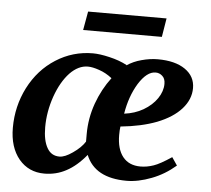

<svg xmlns="http://www.w3.org/2000/svg" viewBox="-48 -683 819 746"><g transform="rotate(5 361.0 -310.0)"><path d="M440 -248Q481 -253 514 -272Q548 -292 567 -320Q586 -348 586 -377Q586 -398 574 -408Q563 -418 548 -418Q514 -418 482 -367Q451 -316 440 -248ZM433 -437 431 -435Q458 -453 489 -461Q522 -470 552 -470Q620 -470 659 -443Q698 -416 698 -370Q698 -326 665 -289Q632 -252 571 -228Q511 -205 430 -197Q428 -183 428 -164Q428 -109 452 -79Q476 -49 521 -49Q546 -49 572 -58Q596 -66 641 -96L662 -65Q619 -28 569 -9Q517 11 472 11Q348 11 313 -76Q276 -31 236 -10Q197 11 151 11Q90 11 52 -34Q14 -80 14 -156Q14 -240 51 -313Q89 -387 155 -429Q221 -471 299 -471Q326 -471 364 -462Q403 -453 433 -437ZM302 -127V-157Q302 -218 323 -277Q344 -335 379 -381Q355 -400 328 -409Q302 -418 284 -418Q247 -418 214 -384Q181 -349 160 -290Q139 -230 139 -169Q139 -117 156 -88Q172 -60 204 -60Q225 -60 255 -81Q287 -103 302 -127ZM253 -558 266 -631H572L560 -558Z"/></g></svg>

Font: Libra Serif Modern
Style: Bold Italic
Weight: 700
Italic angle: -12°
Designer: Stefan Peev, Context Ltd
Foundry: Stefan Peev, Context Ltd
Version: Version 1.000